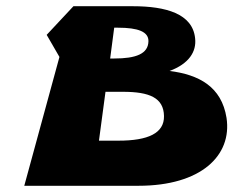

<svg xmlns="http://www.w3.org/2000/svg" viewBox="-20 -597 793 617"><path d="M216 -577 130 -485 171 -414 58 0H425C626 0 726 -97 708 -218C692 -319 619 -357 525 -369C587 -392 612 -431 607 -474C599 -553 513 -577 407 -577ZM334 -409 347 -508H359C424 -508 458 -495 457 -464C456 -424 417 -409 347 -409ZM298 -145 319 -302H375C460 -302 506 -283 507 -224C508 -169 456 -145 361 -145Z"/></svg>

Font: Hussar Milosc
Style: Bold
Weight: 700
Foundry: Cannot Into Space Fonts
Version: Version 1.02